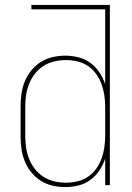

<svg xmlns="http://www.w3.org/2000/svg" viewBox="-20 -755 540 783"><path d="M246 8Q220 8 194 2Q168 -4 146 -18Q124 -32 107.5 -52.5Q91 -73 81 -97.5Q71 -122 67.5 -148Q64 -174 64 -200V-320Q64 -346 67.5 -372Q71 -398 81 -422.5Q91 -447 107.5 -467.5Q124 -488 146 -502Q168 -516 194 -522Q220 -528 246 -528Q273 -528 299.5 -521.5Q326 -515 348 -499Q370 -483 385 -460.5Q400 -438 409 -412V-717H108V-735H428V0H409V-108Q400 -82 385 -59.5Q370 -37 348 -21Q326 -5 299.5 1.5Q273 8 246 8ZM249 -10Q273 -10 296 -15.5Q319 -21 338.5 -34Q358 -47 372 -66.5Q386 -86 394 -108Q402 -130 405.5 -153.5Q409 -177 409 -200V-320Q409 -343 405.5 -366.5Q402 -390 394 -412Q386 -434 372 -453.5Q358 -473 338.5 -486Q319 -499 296 -504.5Q273 -510 249 -510Q225 -510 201.5 -504.5Q178 -499 158 -486.5Q138 -474 123 -455Q108 -436 99 -413.5Q90 -391 86.5 -367.5Q83 -344 83 -320V-200Q83 -176 86.5 -152.5Q90 -129 99 -106.5Q108 -84 123 -65Q138 -46 158 -33.5Q178 -21 201.5 -15.5Q225 -10 249 -10Z"/></svg>

Font: Zed Mono Thin
Style: Regular
Weight: 100
Monospace: yes
Designer: Belleve Invis
Foundry: Belleve Invis
Version: Version 1.0.0; ttfautohint (v1.8.4)